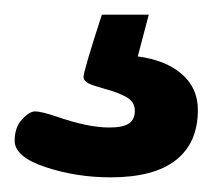

<svg xmlns="http://www.w3.org/2000/svg" viewBox="-20 -30 290 262"><path d="M250 120Q250 165 220 188.5Q190 212 131 212Q84 212 42 198Q0 184 0 162Q0 144 10 133Q20 122 28 122Q36 122 57 129Q100 144 129 144Q148 144 156 138.5Q164 133 164 121Q164 109 152.5 102.5Q141 96 122 91Q119 90 110.5 87.5Q102 85 98 82Q94 79 94 75Q94 67 119 -10H183L168 47Q206 52 228 71Q250 90 250 120Z"/></svg>

Font: Asap-Bold
Style: Bold
Weight: 700
Designer: Pablo Cosgaya
Foundry: Omnibus-Type
Version: Version 2.000; ttfautohint (v1.8)